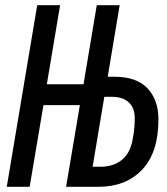

<svg xmlns="http://www.w3.org/2000/svg" viewBox="-20 -718 640 738"><path d="M123 -698H211L160 -394H301L352 -698H440L394 -423H420Q505 -423 547 -378.5Q589 -334 589 -259Q589 -132 526.5 -66Q464 0 359 0H234L287 -314H147L94 0H6ZM365 -77Q416 -77 448.5 -103.5Q481 -130 490 -183L494 -206Q496 -221 497 -234.5Q498 -248 498 -262Q498 -304 474.5 -325Q451 -346 409 -346H381L336 -77Z"/></svg>

Font: IBM Plex Mono Text
Style: Italic
Weight: 450
Italic angle: -9°
Monospace: yes
Designer: Mike Abbink, Paul van der Laan, Pieter van Rosmalen
Foundry: Bold Monday
Version: Version 2.1